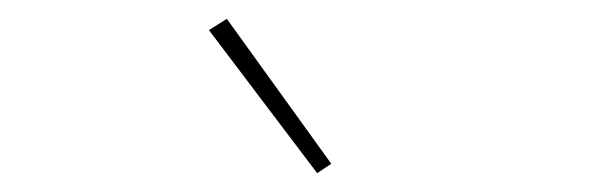

<svg xmlns="http://www.w3.org/2000/svg" viewBox="-20 -781 640 204"><path d="M202 -749 221 -761 332 -607 317 -597Z"/></svg>

Font: IBM Plex Mono Thin
Style: Regular
Weight: 100
Monospace: yes
Designer: Mike Abbink, Paul van der Laan, Pieter van Rosmalen
Foundry: Bold Monday
Version: Version 2.3